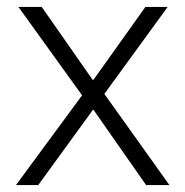

<svg xmlns="http://www.w3.org/2000/svg" viewBox="-20 -532 533 552"><path d="M26 0 216 -258 33 -512H100L246 -303H249L398 -512H462L280 -262L467 0H400L249 -216H247L90 0Z"/></svg>

Font: IBM Plex Sans Light
Style: Regular
Weight: 300
Designer: Mike Abbink, Paul van der Laan, Pieter van Rosmalen
Foundry: Bold Monday
Version: Version 3.201